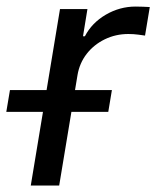

<svg xmlns="http://www.w3.org/2000/svg" viewBox="-63 -574 484 594"><path d="M32.2 0 122.6 -545.9H207.5L193.8 -461.9H199.7Q221.2 -503.4 264.4 -528.6Q307.6 -553.7 356.4 -553.7Q366.2 -553.7 379.4 -553.2Q392.6 -552.7 400.4 -552.2L385.7 -463.9Q379.9 -464.8 365 -466.8Q350.1 -468.8 334 -468.8Q294.9 -468.8 261.2 -452.4Q227.5 -436 205.3 -407.5Q183.1 -378.9 176.8 -341.8L120.1 0ZM-43.5 -228 -32.2 -295.4H283.2L272 -228Z"/></svg>

Font: Inter Variable
Style: Italic
Weight: 400
Italic angle: -9.39999°
Designer: Rasmus Andersson
Foundry: rsms
Version: Version 4.001;git-9221beed3